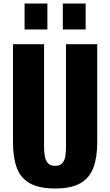

<svg xmlns="http://www.w3.org/2000/svg" viewBox="-20 -1062 628 1094"><path d="M294 12Q201 12 148.5 -18.5Q96 -49 75 -107.5Q54 -166 54 -251V-810H231V-224Q231 -199 235 -174Q239 -149 252.5 -133Q266 -117 294 -117Q323 -117 336 -133Q349 -149 352.5 -174Q356 -199 356 -224V-810H534V-251Q534 -166 512.5 -107.5Q491 -49 439 -18.5Q387 12 294 12ZM338 -894V-1042H468V-894ZM120 -894V-1042H250V-894Z"/></svg>

Font: Oswald
Style: Bold
Weight: 700
Designer: Vernon Adams
Foundry: Vernon Adams
Version: Version 4.103;gftools[0.9.33.dev8+g029e19f]